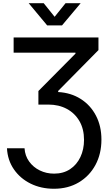

<svg xmlns="http://www.w3.org/2000/svg" viewBox="-20 -961 687 1196"><path d="M23.4 -37.6H132.8Q135.7 9.3 161.4 44.9Q187 80.6 227.8 100.6Q268.6 120.6 316.9 120.6Q374.5 120.6 416.3 93Q458 65.4 480.7 17.6Q503.4 -30.3 503.4 -89.8Q503.4 -157.2 474.9 -206.5Q446.3 -255.9 396.2 -282.7Q346.2 -309.6 281.2 -309.6H219.2V-394L450.2 -627V-632.8H64.9V-727.5H593.3V-648.9L342.3 -394.5V-387.7Q421.9 -383.3 482.7 -344.7Q543.5 -306.2 577.6 -241Q611.8 -175.8 611.8 -91.8Q611.8 -2.4 574.5 66.7Q537.1 135.7 470.5 175.3Q403.8 214.8 315.9 214.8Q235.8 214.8 170.9 182.9Q106 150.9 66.7 94Q27.3 37.1 23.4 -37.6ZM252.4 -940.9 320.3 -856.4 388.2 -940.9H481.9V-940.4L366.2 -802.7H273.9L159.2 -940.4V-940.9Z"/></svg>

Font: Inter Display Medium
Style: Regular
Weight: 500
Designer: Rasmus Andersson
Foundry: rsms
Version: Version 4.001;git-9221beed3